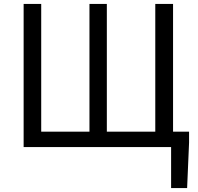

<svg xmlns="http://www.w3.org/2000/svg" viewBox="-20 -753 1016 983"><path d="M856 210V0H101V-733H191V-79H438V-733H527V-79H775V-733H866V-79H948V-23L938 210Z"/></svg>

Font: Chocolate Classical Sans
Style: Regular
Weight: 400
Designer: 田海東、宇文滿月
Foundry: Moonlit Owen
Version: Version 1.001